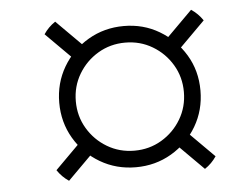

<svg xmlns="http://www.w3.org/2000/svg" viewBox="-41 -654 722 577"><g transform="rotate(-5 319.5 -365.0)"><path d="M349 -148Q290 -148 241.5 -176.5Q193 -205 164.5 -253.5Q136 -302 136 -361Q136 -420 164.5 -468.5Q193 -517 241.5 -545.5Q290 -574 349 -574Q408 -574 456 -545.5Q504 -517 533 -469Q562 -421 562 -361Q562 -302 533.5 -253.5Q505 -205 456.5 -176.5Q408 -148 349 -148ZM145 -125Q124 -139 110 -160L196 -246L231 -211ZM349 -198Q394 -198 431 -220Q468 -242 490 -279Q512 -316 512 -361Q512 -406 490 -443Q468 -480 431 -502Q394 -524 349 -524Q304 -524 267 -502Q230 -480 208 -443Q186 -406 186 -361Q186 -316 208 -279Q230 -242 267 -220Q304 -198 349 -198ZM555 -125 468 -212 503 -247 590 -160Q576 -139 555 -125ZM200 -480 110 -570Q124 -591 145 -605L235 -515ZM499 -479 464 -514 555 -605Q576 -591 590 -570Z"/></g></svg>

Font: Poltawski Nowy Medium
Style: Italic
Weight: 500
Italic angle: -12°
Version: Version 1.001;gftools[0.9.25]